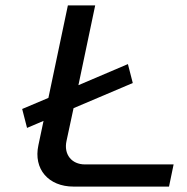

<svg xmlns="http://www.w3.org/2000/svg" viewBox="-20 -690 690 710"><path d="M62 -287 80 -217 141 -243 122 -153C103 -65 159 0 252 0H605L622 -82H294C245 -82 215 -119 226 -169L252 -290L471 -383L453 -453L270 -375L332 -670H231L159 -328Z"/></svg>

Font: LT Wave
Style: Italic
Weight: 400
Designer: Daniel Lyons
Version: Version 2.5 (Glyphs App)